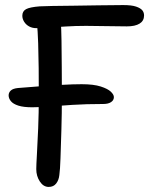

<svg xmlns="http://www.w3.org/2000/svg" viewBox="-20 -727 589 757"><path d="M107 -304Q73 -304 52.5 -310.5Q32 -317 23 -328Q14 -339 14 -351Q14 -362 22.5 -370Q31 -378 51 -380Q88 -383 134 -386.5Q180 -390 224.5 -392.5Q269 -395 302 -395Q349 -395 377 -386Q405 -377 417 -365.5Q429 -354 429 -344Q429 -332 418 -324.5Q407 -317 387 -317Q319 -317 265 -313.5Q211 -310 171.5 -307Q132 -304 107 -304ZM172 10Q151 10 137 -11.5Q123 -33 123 -60Q123 -75 125.5 -117.5Q128 -160 130.5 -221Q133 -282 133 -351Q133 -407 132.5 -458.5Q132 -510 130.5 -556.5Q129 -603 125 -645L219 -651Q222 -614 222.5 -565.5Q223 -517 223.5 -463Q224 -409 224 -353Q224 -278 222 -213.5Q220 -149 218.5 -103.5Q217 -58 214 -37Q212 -17 201.5 -3.5Q191 10 172 10ZM123 -616Q107 -616 94.5 -623Q82 -630 75 -641.5Q68 -653 68 -665Q68 -683 83 -691Q98 -699 137 -702Q152 -703 187.5 -703.5Q223 -704 269.5 -704.5Q316 -705 367.5 -706Q419 -707 466 -707Q499 -707 516.5 -701Q534 -695 541 -686.5Q548 -678 548 -666Q548 -645 530.5 -634Q513 -623 480 -623Q442 -623 398.5 -624Q355 -625 319 -625Q277 -625 238 -622.5Q199 -620 169 -618Q139 -616 123 -616Z"/></svg>

Font: Shantell Sans
Style: Regular
Weight: 400
Designer: Stephen Nixon, Anya Danilova, Shantell Martin
Foundry: Arrow Type
Version: Version 1.008;[ac192a2d6]